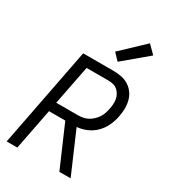

<svg xmlns="http://www.w3.org/2000/svg" viewBox="-219 -1019 989 1123"><g transform="rotate(30 275.0 -458.0)"><path d="M370 0 250 -277H140L86 0H14L144 -670H350Q378 -670 404.5 -664.5Q431 -659 452.5 -645Q474 -631 489 -610Q504 -589 510.5 -563.5Q517 -538 516.5 -510Q516 -482 510 -454Q504 -422 489 -390Q474 -358 449 -333Q424 -308 391 -294Q358 -280 326 -278L446 0ZM152 -341H298Q314 -341 331 -344Q348 -347 363.5 -355Q379 -363 392.5 -375.5Q406 -388 416 -402.5Q426 -417 431.5 -433.5Q437 -450 440 -466Q444 -484 445 -501Q446 -518 443 -534Q440 -550 432 -564Q424 -578 412 -588Q400 -598 384 -602Q368 -606 351 -606H204ZM343 -728 301 -772 453 -916 505 -864Z"/></g></svg>

Font: Lode Term
Style: Italic
Weight: 400
Italic angle: -11°
Monospace: yes
Designer: Belleve Invis
Foundry: Belleve Invis
Version: Version 29.2.0